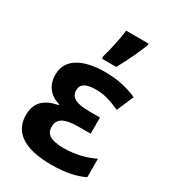

<svg xmlns="http://www.w3.org/2000/svg" viewBox="-195 -898 901 1009"><g transform="rotate(30 255.5 -393.5)"><path d="M231 -606H318C353 -668 383 -735 404 -786V-797H268C262 -746 245 -668 231 -621ZM377 -333H316C234 -333 197 -350 197 -395C197 -433 226 -450 287 -450C344 -450 386 -432 433 -412L477 -514C421 -539 357 -554 283 -554C159 -554 61 -513 61 -412C61 -347 96 -303 156 -286V-281C80 -266 33 -230 33 -150C33 -54 104 10 278 10C367 10 429 -5 476 -28V-140C433 -119 369 -98 293 -98C208 -98 181 -123 181 -164C181 -210 211 -235 306 -235H377Z"/></g></svg>

Font: Noto Sans Display
Style: Bold
Weight: 700
Designer: Monotype Design Team
Foundry: Monotype Imaging Inc.
Version: Version 1.900